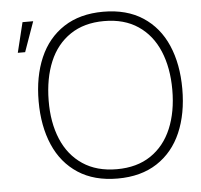

<svg xmlns="http://www.w3.org/2000/svg" viewBox="-53 -790 901 860"><g transform="rotate(-5 397.5 -360.0)"><path d="M442 15Q337 15 264.5 -32.2Q192 -79.5 155.5 -164Q119 -248.5 119 -360Q119 -471.5 155.5 -556Q192 -640.5 264.5 -687.8Q337 -735 442 -735Q547 -735 619.5 -687.8Q692 -640.5 728.5 -556Q765 -471.5 765 -360Q765 -248.5 728.5 -164Q692 -79.5 619.5 -32.2Q547 15 442 15ZM442 -27Q532.5 -27 594.8 -69Q657 -111 688.5 -186Q720 -261 720 -360Q720 -459 688.5 -534Q657 -609 594.8 -651Q532.5 -693 442 -693Q352 -693 289.8 -651Q227.5 -609 196.2 -534.2Q165 -459.5 164 -360Q163 -261.5 194.5 -186.2Q226 -111 288.8 -69Q351.5 -27 442 -27ZM78 -720 45 -585H78L126 -720Z"/></g></svg>

Font: Hauora
Style: Regular
Weight: 400
Designer: Wayne Shih
Foundry: WCYS
Version: Version 1.001